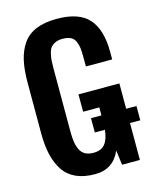

<svg xmlns="http://www.w3.org/2000/svg" viewBox="-122 -902 807 996"><g transform="rotate(-15 281.0 -404.0)"><path d="M264.2 11.2Q205.1 11.2 162.8 -7.8Q120.6 -26.9 95.7 -64.2Q70.8 -101.6 59.3 -151.4Q47.9 -201.2 47.9 -267.1V-539.1Q47.9 -606.9 59.1 -656.5Q70.3 -706.1 96.2 -743.7Q122.1 -781.2 167.7 -800Q213.4 -818.8 278.8 -818.8Q398.9 -818.8 450.9 -759.5Q502.9 -700.2 502.9 -583V-541H361.8V-586.9Q361.8 -620.1 359.4 -639.9Q356.9 -659.7 348.9 -677.5Q340.8 -695.3 324.2 -703.1Q307.6 -710.9 280.8 -710.9Q257.8 -710.9 241.9 -703.4Q226.1 -695.8 217.3 -684.6Q208.5 -673.3 203.9 -653.8Q199.2 -634.3 198 -617.2Q196.8 -600.1 196.8 -574.2V-234.9Q196.8 -201.2 200.7 -177.7Q204.6 -154.3 214.1 -135.5Q223.6 -116.7 241.2 -107.4Q258.8 -98.1 285.2 -98.1Q326.7 -98.1 346.9 -123.5Q367.2 -148.9 372.1 -198.2H317.9V-274.9H374V-317.9H287.1V-411.1H506.8V-274.9H562V-198.2H506.8V0H411.1L400.9 -79.1Q362.3 11.2 264.2 11.2Z"/></g></svg>

Font: Oswald Medium
Style: Regular
Weight: 500
Designer: Vernon Adams
Foundry: Vernon Adams
Version: Version 4.103